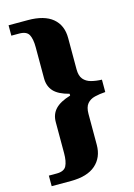

<svg xmlns="http://www.w3.org/2000/svg" viewBox="-131 -827 710 1019"><g transform="rotate(-15 223.5 -318.0)"><path d="M22 124V66H65Q106 66 118.5 41.5Q131 17 131 -28V-199Q131 -242 157.5 -270Q184 -298 241 -315V-325Q182 -340 156.5 -368Q131 -396 131 -439V-610Q131 -655 118.5 -679Q106 -703 65 -703H22V-760H128Q218 -760 264 -721.5Q310 -683 310 -613V-441Q310 -405 325.5 -386.5Q341 -368 367.5 -361Q394 -354 426 -353V-285Q394 -283 367.5 -276.5Q341 -270 325.5 -251.5Q310 -233 310 -196V-26Q310 43 264 83.5Q218 124 128 124Z"/></g></svg>

Font: Noto Serif Lao ExtraBold
Style: Regular
Weight: 800
Designer: Monotype Design Team
Foundry: Monotype Imaging Inc.
Version: Version 2.003; ttfautohint (v1.8.4.7-5d5b)